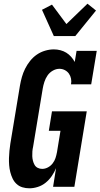

<svg xmlns="http://www.w3.org/2000/svg" viewBox="-20 -1010 543 1038"><path d="M139 8Q119 8 101 2.5Q83 -3 69.5 -15.5Q56 -28 48 -45Q40 -62 35.5 -80Q31 -98 29.5 -117Q28 -136 28.5 -155.5Q29 -175 31 -194.5Q33 -214 36 -234L88 -548Q92 -571 98.5 -594Q105 -617 116 -639Q127 -661 143 -681Q159 -701 179.5 -715Q200 -729 224 -736Q248 -743 271 -743Q289 -743 306.5 -738.5Q324 -734 338.5 -725Q353 -716 364.5 -703Q376 -690 384 -675L394 -735H503L473 -554H364Q367 -570 364 -585Q361 -600 352.5 -612Q344 -624 330.5 -631Q317 -638 301 -638Q283 -638 265.5 -628Q248 -618 237 -602Q226 -586 220 -567.5Q214 -549 211 -531L159 -217Q156 -204 155 -191Q154 -178 154.5 -165.5Q155 -153 158 -141Q161 -129 167 -118.5Q173 -108 184 -102.5Q195 -97 208 -97Q224 -97 239 -105Q254 -113 264.5 -126.5Q275 -140 280 -155.5Q285 -171 288 -187L307 -303H244L261 -408H449L382 0H267L283 -101Q274 -79 260 -58.5Q246 -38 227 -22.5Q208 -7 184.5 0.5Q161 8 139 8ZM271 -815 207 -957 261 -985 339 -880 453 -990 499 -953 387 -815Z"/></svg>

Font: Iosevka Curly Slab Extrabold
Style: Italic
Weight: 800
Italic angle: -9°
Monospace: yes
Designer: Belleve Invis
Foundry: Belleve Invis
Version: Version 22.1.2; ttfautohint (v1.8.4)